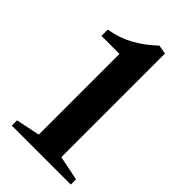

<svg xmlns="http://www.w3.org/2000/svg" viewBox="-235 -846 921 921"><g transform="rotate(45 225.0 -386.0)"><path d="M40.5 0V-35.5L162.5 -61V-608.5H40.5V-651Q107.5 -662.5 161.8 -692Q216 -721.5 270 -772L315.5 -764V-61L440.5 -35.5V0Z"/></g></svg>

Font: Libre Caslon Text
Style: Bold
Weight: 700
Designer: Pablo Impallari, Rodrigo Fuenzalida, Katja Schimmel
Foundry: Pablo Impallari, Rodrigo Fuenzalida
Version: Version 2.000